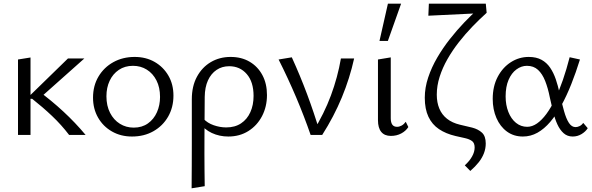

<svg xmlns="http://www.w3.org/2000/svg" viewBox="-20 -731 3204 1040"><path d="M354.4 0Q312.7 -54.8 261.8 -103Q210.9 -151.2 154.2 -195.8H139.1V-210.6L348 -414.2H436.8L187.2 -192V-239Q257.7 -187.4 323 -127Q388.3 -66.6 443.8 0ZM77.5 0V-408.7L145.3 -419.6V0Z M695 8.5Q634.2 8.5 586.4 -18.9Q538.6 -46.2 511.3 -93.8Q483.9 -141.5 483.9 -202.1Q483.9 -266.5 513.4 -316.2Q542.8 -365.9 593.9 -394.3Q645 -422.6 709.5 -422.6Q770.3 -422.6 817.5 -395.6Q864.7 -368.5 892.1 -321.4Q919.5 -274.3 919.5 -213.1Q919.5 -149.3 890.6 -99Q861.6 -48.8 811 -20.2Q760.5 8.5 695 8.5ZM704.3 -39.7Q749.3 -39.7 781.3 -62.5Q813.3 -85.2 830.1 -123.1Q846.9 -161 846.9 -206Q846.9 -257.6 827.5 -295.4Q808.2 -333.2 775.2 -353.8Q742.2 -374.5 700.2 -374.5Q656.2 -374.5 623.7 -352.5Q591.2 -330.5 573.9 -293.4Q556.5 -256.3 556.5 -209.7Q556.5 -158.1 576.1 -119.8Q595.7 -81.5 629.3 -60.6Q662.8 -39.7 704.3 -39.7Z M1017.9 289Q1018.5 227.5 1018.7 166Q1019 104.5 1019 44Q1019 -16.5 1019 -76Q1019 -135.6 1019 -193.4Q1019 -263.8 1046.7 -315.2Q1074.5 -366.6 1121.9 -394.6Q1169.4 -422.6 1229 -422.6Q1288.4 -422.6 1332.4 -396.5Q1376.4 -370.5 1401.2 -324.3Q1426.1 -278.2 1426.1 -216.1Q1426.1 -153.3 1399.4 -102Q1372.6 -50.8 1325.4 -21.2Q1278.2 8.5 1216.7 8.5Q1168.5 8.5 1127.1 -10.8Q1085.8 -30.1 1064.1 -64.7L1082.5 -87.5Q1103.4 -64.6 1137.5 -52.7Q1171.7 -40.8 1205.3 -40.8Q1252.8 -40.8 1285.8 -62.9Q1318.8 -84.9 1336.1 -123.5Q1353.5 -162.1 1353.5 -211.5Q1353.5 -287.3 1316.6 -329.8Q1279.8 -372.3 1221.4 -372.3Q1182.7 -372.3 1153 -352.3Q1123.4 -332.4 1106.4 -295.5Q1089.5 -258.5 1088.9 -205.9Q1088.4 -142.2 1088.1 -88.5Q1087.8 -34.9 1087.5 12.2Q1087.3 59.3 1087.3 102.8Q1087.3 146.4 1087.8 189.1Q1088.4 231.8 1088.9 277.5Z M1662.6 0Q1627.3 -102.1 1583.9 -204.4Q1540.5 -306.6 1489.1 -408.7L1560.6 -420.5Q1606.2 -320.5 1643.6 -220.3Q1681 -120.1 1711 -20.1H1676.8Q1735.8 -115.4 1772.5 -214Q1809.1 -312.6 1826.6 -414.2H1898.2Q1874.6 -307.4 1831.8 -203.7Q1789 -100 1725.2 0Z M2097.5 5.2Q2062.9 5.2 2045.1 -16.5Q2027.3 -38.3 2027.3 -80.2V-408.7L2096.6 -420.2V-90.5Q2096.6 -67.7 2104.9 -55.9Q2113.2 -44.1 2130.7 -44.1Q2143.4 -44.1 2155.8 -51Q2168.2 -58 2177.9 -71.3L2191.8 -42.8Q2178.3 -21.4 2153.3 -8.1Q2128.4 5.2 2097.5 5.2ZM2035.5 -509.1 2081.2 -711H2152.6L2080.9 -509.1Z M2527.5 195 2497.6 164.6Q2523.3 141.3 2537.1 116.5Q2551 91.6 2551 67.9Q2551 43.4 2536.6 32.9Q2522.2 22.4 2498.6 17.2Q2475.1 12 2447.5 5.7Q2395.1 -6.5 2357.8 -31.6Q2320.5 -56.6 2300.7 -98.5Q2280.9 -140.3 2280.9 -201.7Q2280.9 -256.1 2299.3 -311.3Q2317.7 -366.5 2348.4 -419Q2379 -471.5 2417 -519.6Q2454.9 -567.8 2494.7 -609.4Q2534.5 -650.9 2570.3 -682.8L2615.5 -661.2Q2577 -626.5 2538.5 -586.6Q2500 -546.6 2465.3 -502.2Q2430.5 -457.7 2403.7 -410.7Q2376.8 -363.6 2361.4 -315.1Q2345.9 -266.5 2345.9 -218.1Q2345.9 -175.9 2359.7 -142.8Q2373.5 -109.7 2401.5 -87.6Q2429.4 -65.5 2471.4 -55.5Q2506 -48.1 2538 -39.7Q2570.1 -31.3 2590.6 -12.5Q2611.1 6.3 2611.1 46.1Q2611.1 73.3 2601.5 98.7Q2591.8 124.1 2573.2 147.8Q2554.5 171.5 2527.5 195ZM2300.2 -645.9 2303 -711H2611.4L2616.1 -661.2Z M2812.2 8.5Q2762.5 8.5 2725.8 -18.5Q2689.1 -45.4 2669 -91.8Q2648.9 -138.2 2648.9 -195.3Q2648.9 -263.6 2675.9 -314.8Q2702.9 -366 2747.4 -394.3Q2791.8 -422.6 2843.9 -422.6Q2885.2 -422.6 2913.3 -407.1Q2941.4 -391.6 2959.8 -364.5Q2978.3 -337.3 2990.5 -301.7Q3002.6 -266.1 3011.2 -226Q3023.7 -170 3035.3 -129Q3046.8 -87.9 3061.7 -65.2Q3076.6 -42.5 3097.9 -42.5Q3108.2 -42.5 3119.5 -48Q3130.9 -53.5 3139.4 -65.1L3163.6 -36.6Q3152 -18.1 3130.2 -4.8Q3108.4 8.5 3082.1 8.5Q3053 8.5 3032.8 -9.6Q3012.6 -27.7 2998.9 -57.8Q2985.2 -87.9 2975.9 -125.7Q2966.5 -163.5 2958.1 -203.8Q2948.2 -253.9 2933 -292.4Q2917.8 -330.9 2894.1 -352.7Q2870.4 -374.5 2834.1 -374.5Q2803.9 -374.5 2777.3 -354.9Q2750.6 -335.3 2734.7 -298.3Q2718.8 -261.3 2718.8 -208.7Q2718.8 -162.3 2733.6 -124.7Q2748.4 -87.1 2774.9 -65.6Q2801.5 -44.1 2835.6 -44.1Q2862.5 -44.1 2888.7 -62.2Q2914.9 -80.4 2939.5 -113.7Q2964.2 -147.1 2986.7 -193.8Q3009.2 -240.5 3029 -298Q3048.8 -355.5 3065.6 -421L3121.4 -408.7Q3099.5 -338.2 3074.6 -275.6Q3049.8 -213.1 3021.3 -160.9Q2992.8 -108.6 2960.4 -70.7Q2928 -32.7 2891.2 -12.1Q2854.4 8.5 2812.2 8.5Z"/></svg>

Font: Ysabeau
Style: Bold
Weight: 700
Designer: Christian Thalmann (Catharsis Fonts)
Version: Version 2.000;gftools[0.9.27.dev2+g8671c4b]